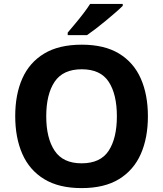

<svg xmlns="http://www.w3.org/2000/svg" viewBox="-20 -954 836 984"><path d="M738 -358Q738 -247 701.5 -164.5Q665 -82 590 -36Q515 10 398 10Q282 10 206.5 -36Q131 -82 94.5 -165Q58 -248 58 -359Q58 -470 94.5 -552Q131 -634 206.5 -679.5Q282 -725 399 -725Q515 -725 590 -679.5Q665 -634 701.5 -551.5Q738 -469 738 -358ZM217 -358Q217 -246 260 -181.5Q303 -117 398 -117Q495 -117 537 -181.5Q579 -246 579 -358Q579 -471 537 -535Q495 -599 399 -599Q303 -599 260 -535Q217 -471 217 -358ZM609 -924Q595 -910 572 -890Q549 -870 522.5 -848Q496 -826 470.5 -806.5Q445 -787 426 -774H327V-787Q343 -806 364.5 -831.5Q386 -857 407 -884.5Q428 -912 442 -934H609Z"/></svg>

Font: Noto Sans Ethiopic
Style: Bold
Weight: 700
Designer: Monotype Design Team
Foundry: Monotype Imaging Inc.
Version: Version 2.102; ttfautohint (v1.8.4.7-5d5b)